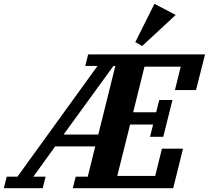

<svg xmlns="http://www.w3.org/2000/svg" viewBox="-72 -982 1090 1002"><path d="M-37 -60H19L437 -638H373L388 -698H998L951 -512H841L871 -634H682L623 -396H743L759 -460H828L780 -268H711L727 -332H607L540 -64H738L773 -206H883L832 0H308L323 -60H386L425 -218H216L102 -60H166L151 0H-52ZM260 -280H441L530 -638H520ZM634 -762 734 -962 845 -904 670 -742Z"/></svg>

Font: IBM Plex Serif
Style: Bold Italic
Weight: 700
Italic angle: -14°
Designer: Mike Abbink, Paul van der Laan, Pieter van Rosmalen
Foundry: Bold Monday
Version: Version 3.001